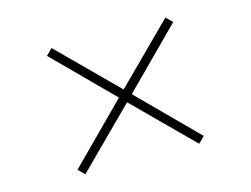

<svg xmlns="http://www.w3.org/2000/svg" viewBox="-87 -817 1173 899"><g transform="rotate(-15 500.0 -368.0)"><path d="M224 -62 194 -92 469 -368 194 -644 224 -674 500 -399 776 -674 806 -644 531 -368 806 -92 776 -62 500 -337Z"/></g></svg>

Font: Noto Serif SC ExtraLight Light
Style: Regular
Weight: 300
Version: Version 2.002-H1;hotconv 1.1.0;makeotfexe 2.6.0